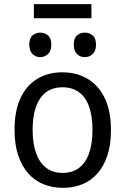

<svg xmlns="http://www.w3.org/2000/svg" viewBox="-20 -894 603 924"><path d="M283 10Q232 10 189 -7.5Q146 -25 115 -60.5Q84 -96 67 -148Q50 -200 50 -270Q50 -361 79 -422.5Q108 -484 160 -515Q212 -546 280 -546Q348 -546 401 -515Q454 -484 484 -422Q514 -360 514 -267Q514 -198 497 -146.5Q480 -95 449.5 -60Q419 -25 376.5 -7.5Q334 10 283 10ZM282 -62Q329 -62 361 -86.5Q393 -111 409 -157.5Q425 -204 425 -269Q425 -334 409 -380Q393 -426 360.5 -450Q328 -474 281 -474Q210 -474 173.5 -420.5Q137 -367 137 -269Q137 -204 153.5 -157.5Q170 -111 202 -86.5Q234 -62 282 -62ZM388 -619Q366 -619 350.5 -634Q335 -649 335 -679Q335 -710 350.5 -723.5Q366 -737 388 -737Q410 -737 426 -723.5Q442 -710 442 -679Q442 -649 426 -634Q410 -619 388 -619ZM174 -619Q152 -619 136.5 -634Q121 -649 121 -679Q121 -710 136.5 -723.5Q152 -737 174 -737Q195 -737 211 -723.5Q227 -710 227 -679Q227 -649 211 -634Q195 -619 174 -619ZM143 -806V-874H420V-806Z"/></svg>

Font: Noto Sans Mono SemiCondensed
Style: Regular
Weight: 400
Width: 4
Designer: Monotype Design Team
Foundry: Monotype Imaging Inc.
Version: Version 2.010